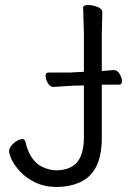

<svg xmlns="http://www.w3.org/2000/svg" viewBox="-20 -725 532 762"><path d="M313 -386 271 -385 259 -384H254Q253 -384 193 -380H192Q179 -380 170 -395Q161 -410 161 -423.5Q161 -437 172 -437H259L271 -438L313 -440V-589L310 -695Q310 -705 329 -705Q348 -705 367 -697.5Q386 -690 386 -677L384 -588V-443Q407 -445 431 -447H432Q445 -447 454.5 -432Q464 -417 464 -403Q464 -389 453 -389H384V-177Q384 -38 294 0Q254 17 205.5 17Q157 17 120 -1Q83 -19 60 -44Q37 -69 26.5 -91.5Q16 -114 16 -124.5Q16 -135 25 -146.5Q34 -158 46.5 -165.5Q59 -173 69 -173Q79 -173 81 -162Q97 -90 145 -64Q175 -49 204 -49Q233 -49 258 -60Q313 -85 313 -180Z"/></svg>

Font: LXGW WenKai
Style: Regular
Weight: 400
Designer: LXGW / Fontworks Inc.
Foundry: LXGW / Fontworks Inc.
Version: Version 1.520; June 14, 2025